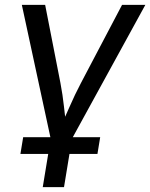

<svg xmlns="http://www.w3.org/2000/svg" viewBox="-20 -561 614 785"><path d="M188 9.3 69.3 -541H164.6L227.1 -221.7Q236.3 -173.3 241.5 -125.5Q246.6 -77.6 252.9 -32.7H222.7Q244.1 -77.6 264.9 -125.5Q285.6 -173.3 311 -221.7L479 -541H574.2L272.5 9.3ZM154.8 204.1 189 -3.9H275.9L241.7 204.1ZM63.5 68.4 74.7 0H389.6L378.4 68.4Z"/></svg>

Font: Inter 17pt
Style: Italic
Weight: 400
Italic angle: -9.3988°
Version: Version 4.001;git-66647c0bb